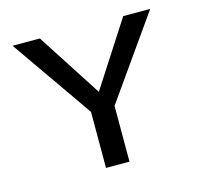

<svg xmlns="http://www.w3.org/2000/svg" viewBox="-76 -550 658 632"><g transform="rotate(-15 252.5 -234.0)"><path d="M291 -190V0H211V-191L18 -468H111L253 -248L395 -468H487Z"/></g></svg>

Font: Ysabeau SC Medium
Style: Regular
Weight: 500
Designer: Christian Thalmann (Catharsis Fonts)
Version: Version 0.003